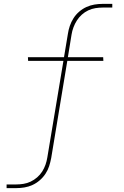

<svg xmlns="http://www.w3.org/2000/svg" viewBox="-20 -755 640 990"><path d="M14 215V196H64Q82 196 101 193Q120 190 138 181.5Q156 173 171.5 159.5Q187 146 197.5 129.5Q208 113 214.5 94.5Q221 76 224 57L307 -441H125L124 -460H310L330 -580Q333 -601 340 -621.5Q347 -642 359 -661Q371 -680 388.5 -695Q406 -710 426 -719Q446 -728 467 -731.5Q488 -735 509 -735H559V-716H509Q491 -716 472 -713Q453 -710 435 -701.5Q417 -693 402 -679.5Q387 -666 376.5 -649.5Q366 -633 359 -614.5Q352 -596 349 -577L330 -460H512L513 -441H327L244 60Q240 81 233.5 101.5Q227 122 214.5 141Q202 160 184.5 175Q167 190 147 199Q127 208 106 211.5Q85 215 64 215Z"/></svg>

Font: Iosevka HT Thin Extended
Style: Italic
Weight: 100
Width: 7
Italic angle: -9°
Monospace: yes
Designer: Belleve Invis
Foundry: Belleve Invis
Version: Version 32.3.0; ttfautohint (v1.8.4)